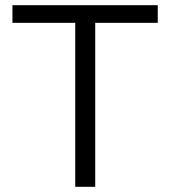

<svg xmlns="http://www.w3.org/2000/svg" viewBox="-20 -720 657 740"><path d="M28 -632V-700H588V-632H347V0H270V-632Z"/></svg>

Font: Red Hat Text
Style: Regular
Weight: 400
Designer: Pentagram / MCKL
Foundry: Pentagram / MCKL
Version: Version 1.005; Red Hat Text